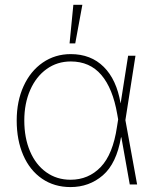

<svg xmlns="http://www.w3.org/2000/svg" viewBox="-20 -760 634 791"><path d="M48.8 -263.7Q48.8 -342.8 77.1 -405Q105.5 -467.3 156.2 -502.2Q207 -537.1 271.5 -537.1Q354.5 -537.1 407.5 -484.4Q460.4 -431.6 476.6 -335H477.1L507.8 -530.3H538.1L496.6 -265.1L544.9 0H514.6L480 -194.3H478.5Q460 -86.4 403.8 -37.8Q347.7 10.7 270.5 10.7Q203.6 10.7 153.3 -23.7Q103 -58.1 75.9 -120.4Q48.8 -182.6 48.8 -263.7ZM270.5 -19.5Q344.7 -19.5 395 -72Q445.3 -124.5 461.9 -237.3L466.8 -268.1L462.9 -290Q444.8 -395.5 397.5 -451.2Q350.1 -506.8 271.5 -506.8Q215.8 -506.8 172.4 -475.8Q128.9 -444.8 104.5 -389.4Q80.1 -334 80.1 -263.7Q80.1 -191.9 103.8 -136.5Q127.4 -81.1 170.7 -50.3Q213.9 -19.5 270.5 -19.5ZM282.2 -740.2H319.3L290 -581.1H266.6Z"/></svg>

Font: Pretendard Std Thin
Style: Regular
Weight: 100
Designer: Base glyphs from Inter by Rasmus Andersson; Hangeul glyphs from Noto Sans CJK(Source Han Sans) by Jang Soo-young and Kan
Foundry: Kil Hyung-jin
Version: Version 1.309